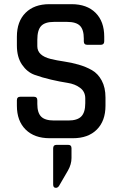

<svg xmlns="http://www.w3.org/2000/svg" viewBox="-20 -663 588 921"><path d="M61 -156V-182Q61 -199 78 -199H142Q159 -199 159 -182V-164Q159 -122 177.5 -103.5Q196 -85 239 -85H308Q351 -85 370 -104.5Q389 -124 389 -168V-191Q389 -223 364.5 -241.5Q340 -260 304 -265.5Q268 -271 225 -281Q182 -291 146 -304Q110 -317 85.5 -353Q61 -389 61 -445V-487Q61 -560 102.5 -601.5Q144 -643 217 -643H323Q397 -643 438.5 -601.5Q480 -560 480 -487V-465Q480 -448 463 -448H399Q382 -448 382 -465V-478Q382 -521 363.5 -539.5Q345 -558 302 -558H239Q196 -558 177.5 -538.5Q159 -519 159 -472V-441Q159 -396 224 -380Q253 -373 287.5 -368Q322 -363 357 -353Q392 -343 421 -326.5Q450 -310 468 -276.5Q486 -243 486 -195V-156Q486 -83 444.5 -41.5Q403 0 330 0H218Q145 0 103 -41.5Q61 -83 61 -156ZM323 48V95Q323 125 306 155L263 229Q257 238 248 238Q235 238 235 222V49Q235 32 250 32H308Q323 32 323 48Z"/></svg>

Font: Rajdhani Semibold
Style: Regular
Weight: 600
Designer: Satya Rajpurohit, Jyotish Sonowal
Foundry: Indian Type Foundry
Version: Version 1.200;PS 1.0;hotconv 1.0.78;makeotf.lib2.5.61930; tt